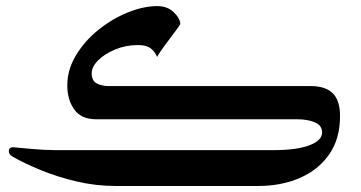

<svg xmlns="http://www.w3.org/2000/svg" viewBox="-20 -618 1198 638"><path d="M1109.9 -232.4Q1109.9 -156.2 1073.5 -104.5Q1037.1 -52.7 975.6 -26.4Q914.1 0 838.4 0H364.3Q298.3 0 234.1 -15.1Q169.9 -30.3 114.7 -53Q59.6 -75.7 21 -98.1Q9.3 -105.5 9.3 -115.2Q9.3 -124 14.4 -126.5Q19.5 -128.9 21 -128.9Q56.2 -125.5 91.3 -122.6Q126.5 -119.6 161.6 -119.1H889.6Q964.8 -119.1 1007.6 -135Q1050.3 -150.9 1050.3 -177.7Q1050.3 -201.7 1025.9 -211.7Q1001.5 -221.7 967.3 -221.7H299.3Q250 -221.7 226.8 -254.2Q203.6 -286.6 203.6 -334Q203.6 -386.2 232.2 -433.8Q260.7 -481.4 306.4 -518.3Q352.1 -555.2 404.1 -576.4Q456.1 -597.7 502.9 -597.7Q536.1 -597.7 557.1 -577.6Q578.1 -557.6 579.1 -538.6Q579.1 -536.6 568.1 -521.5Q557.1 -506.3 542.2 -486.8Q527.3 -467.3 515.6 -450.4Q503.9 -433.6 502 -428.7Q495.6 -445.8 481.2 -457Q466.8 -468.3 438.5 -468.3Q397.9 -468.3 362.8 -453.6Q327.6 -439 306.2 -417.5Q284.7 -396 284.7 -375Q284.7 -349.6 301.5 -340.8Q318.4 -332 341.3 -332H1012.2Q1061.5 -332 1085.7 -308.1Q1109.9 -284.2 1109.9 -232.4Z"/></svg>

Font: Scheherazade New SemiBold
Style: Regular
Weight: 600
Designer: SIL International
Foundry: SIL International
Version: Version 4.000